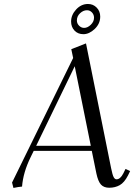

<svg xmlns="http://www.w3.org/2000/svg" viewBox="-20 -928 690 956"><path d="M40 -19 344.2 -639.2 335 -683.1 408.2 -711.9 533.2 -90.8Q540 -57.1 545.9 -46.1Q551.8 -35.2 560.1 -35.2Q579.1 -35.2 594.2 -64.9L605 -86.9L627.9 -76.2L617.2 -54.2Q599.1 -19 576.2 -6.1Q553.2 6.8 523.9 6.8Q497.1 6.8 482.7 -9Q468.3 -24.9 460 -64L437 -176.8H147.9L132.8 -146Q95.2 -69.3 89.8 1Q71.8 2.4 46.9 7.8ZM160.2 -202.1H432.1L352.1 -598.1ZM334 -820.8Q334 -853.5 359.1 -880.9Q384.3 -908.2 418 -908.2Q443.8 -908.2 461.4 -890.1Q479 -872.1 479 -845.2Q479 -810.1 451.7 -783.9Q424.3 -757.8 395 -757.8Q368.2 -757.8 351.1 -775.6Q334 -793.5 334 -820.8ZM362.8 -826.2Q362.8 -811 373.8 -800Q384.8 -789.1 398.9 -789.1Q416 -789.1 432.1 -804.7Q448.2 -820.3 448.2 -839.8Q448.2 -855 438 -866Q427.7 -877 413.1 -877Q394.5 -877 378.7 -862.1Q362.8 -847.2 362.8 -826.2Z"/></svg>

Font: Dihjauti
Style: Italic
Weight: 400
Italic angle: -9°
Designer: T. Christopher White
Version: Version 3.0.0